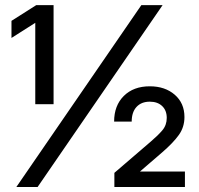

<svg xmlns="http://www.w3.org/2000/svg" viewBox="-20 -748 796 768"><path d="M194.3 -727.5V-331.1H121.1V-656.7L25.9 -596.2V-664.6L125 -727.5ZM45.4 0 545.4 -727.5H630.4L130.4 0ZM437.5 0V-56.6L583 -181.6Q611.8 -206.1 629.4 -226.8Q647 -247.6 647 -276.4Q647 -306.2 628.7 -323.7Q610.4 -341.3 579.1 -341.3Q545.4 -341.3 526.1 -320.3Q506.8 -299.3 506.8 -261.7H436.5Q436.5 -325.7 475.3 -364.3Q514.2 -402.8 579.1 -402.8Q640.1 -402.8 679 -369.1Q717.8 -335.4 717.8 -279.8Q717.8 -239.7 695.6 -208.5Q673.3 -177.2 629.9 -139.6L540.5 -62.5V-62H719.7V0Z"/></svg>

Font: Inter Display
Style: Regular
Weight: 400
Designer: Rasmus Andersson
Foundry: rsms
Version: Version 4.001;git-9221beed3